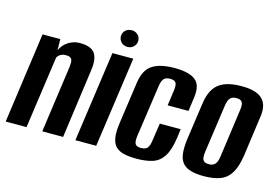

<svg xmlns="http://www.w3.org/2000/svg" viewBox="-86 -821 1480 1014"><g transform="rotate(15 654.0 -313.5)"><path d="M3 0 72 -495H169L170 -435Q185 -467 213.5 -484.5Q242 -502 274 -502Q310 -502 331 -492.5Q352 -483 361 -466Q370 -449 371.5 -425Q373 -401 368 -371L317 0H203L254 -364Q255 -376 255.5 -386Q256 -396 253.5 -404Q251 -412 243 -416.5Q235 -421 219 -421Q207 -421 197.5 -417Q188 -413 182 -407Q176 -401 173 -396L117 0Z M384 0 454 -495H568L498 0ZM522 -547Q501 -547 487.5 -560.5Q474 -574 474 -593Q474 -612 487.5 -625Q501 -638 522 -638Q542 -638 555.5 -625Q569 -612 569 -593Q569 -574 555.5 -560.5Q542 -547 522 -547Z M721 11Q683 11 654.5 5Q626 -1 608 -17.5Q590 -34 584.5 -66.5Q579 -99 587 -152L619 -377Q629 -449 671.5 -476.5Q714 -504 793 -504Q871 -504 906.5 -476.5Q942 -449 931 -377L921 -304H807L819 -390Q823 -419 815.5 -431Q808 -443 784 -443Q761 -443 750 -431Q739 -419 735 -390L694 -105Q690 -74 697.5 -62Q705 -50 729 -50Q753 -50 763.5 -62Q774 -74 778 -105L792 -200H906L900 -152Q890 -82 867 -47Q844 -12 807.5 -0.5Q771 11 721 11Z M1087 8Q1046 8 1017.5 0Q989 -8 972.5 -26Q956 -44 951.5 -75.5Q947 -107 953 -156L983 -366Q990 -413 1010 -443.5Q1030 -474 1066.5 -488.5Q1103 -503 1159 -503Q1201 -503 1229.5 -494.5Q1258 -486 1274.5 -469Q1291 -452 1296 -426.5Q1301 -401 1295 -366L1266 -156Q1257 -92 1235.5 -56Q1214 -20 1177.5 -6Q1141 8 1087 8ZM1097 -60Q1115 -60 1125 -67.5Q1135 -75 1140 -88Q1145 -101 1147 -118L1183 -378Q1186 -395 1184.5 -408Q1183 -421 1175 -428Q1167 -435 1149 -435Q1131 -435 1121 -428Q1111 -421 1106 -408Q1101 -395 1099 -378L1062 -118Q1060 -101 1061 -88Q1062 -75 1070 -67.5Q1078 -60 1097 -60Z"/></g></svg>

Font: Alumni Sans
Style: Bold Italic
Weight: 700
Italic angle: -8°
Designer: Robert E. Leuschke
Foundry: Robert E. Leuschke
Version: Version 1.016